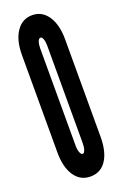

<svg xmlns="http://www.w3.org/2000/svg" viewBox="-147 -787 536 840"><g transform="rotate(-20 121.0 -367.5)"><path d="M121.5 8Q169 8 195.2 -31.2Q221.5 -70.5 221.5 -141V-594Q221.5 -662.5 194.5 -702.8Q167.5 -743 121.5 -743Q75 -743 47.8 -702.8Q20.5 -662.5 20.5 -594V-141Q20.5 -71.5 47.5 -31.8Q74.5 8 121.5 8ZM122.5 -97Q115.5 -97 110.5 -109.8Q105.5 -122.5 105.5 -141V-594Q105.5 -613.5 110.2 -625.8Q115 -638 122.5 -638Q129.5 -638 134 -626Q138.5 -614 138.5 -594V-141Q138.5 -122.5 134 -109.8Q129.5 -97 122.5 -97Z"/></g></svg>

Font: League Gothic Condensed
Style: Regular
Weight: 400
Width: 3
Designer: The League of Moveable Type
Version: Version 1.600; ttfautohint (v1.8.3)